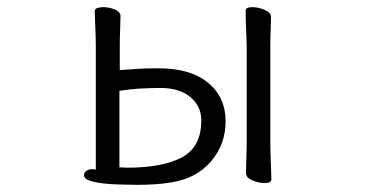

<svg xmlns="http://www.w3.org/2000/svg" viewBox="-20 -502 1040 537"><path d="M670 -375Q670 -385 669 -403.5Q668 -422 667.5 -441.5Q667 -461 667 -472Q667 -482 686 -482Q702 -482 720 -474.5Q738 -467 738 -454Q738 -442 737 -417.5Q736 -393 736 -375V-101Q736 -95 736.5 -75Q737 -55 738 -33.5Q739 -12 739 0Q739 10 720 10Q704 10 686 2.5Q668 -5 668 -18Q668 -26 668.5 -43Q669 -60 669.5 -77Q670 -94 670 -101ZM248 -374Q248 -384 247.5 -402.5Q247 -421 246 -440.5Q245 -460 245 -471Q245 -477 252 -479.5Q259 -482 269 -482Q285 -482 301 -475.5Q317 -469 317 -457Q317 -445 316 -420.5Q315 -396 315 -378V-306Q344 -308 366.5 -309.5Q389 -311 423 -311Q513 -311 562 -270.5Q611 -230 611 -163Q611 -98 570 -50.5Q529 -3 460 8Q437 12 411.5 13.5Q386 15 362 15Q350 15 339 14.5Q328 14 318 14Q317 14 301 13.5Q285 13 265 10.5Q245 8 230 3Q215 -2 215 -12Q215 -19 221.5 -24Q228 -29 239 -29Q240 -29 242.5 -28.5Q245 -28 246 -28Q248 -28 248 -29ZM314 -34Q319 -34 324.5 -33.5Q330 -33 335 -33Q435 -33 489 -62Q543 -91 543 -165Q543 -205 512.5 -230.5Q482 -256 429 -256Q406 -256 376 -254.5Q346 -253 314 -248Z"/></svg>

Font: QiushuiShotai
Style: Regular
Weight: 600
Designer: Fontworks Inc.
Foundry: Fontworks Inc.
Version: Version 1.250